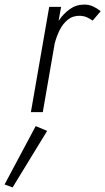

<svg xmlns="http://www.w3.org/2000/svg" viewBox="-87 -490 460 839"><path d="M180 -460 169 -399Q190 -430 218 -450Q246 -470 281 -470Q302 -470 319.5 -462Q337 -454 353 -441L318 -400Q305 -409 292.5 -414.5Q280 -420 264 -421Q232 -422 210 -404.5Q188 -387 174 -359Q160 -331 152 -300L100 0H48L128 -460ZM69 61 119 82 -32 329 -67 316Z"/></svg>

Font: Jost* Light
Style: Italic
Weight: 300
Italic angle: -10°
Version: Version 3.7